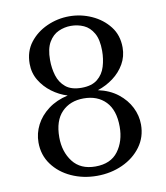

<svg xmlns="http://www.w3.org/2000/svg" viewBox="-84 -808 767 889"><g transform="rotate(-10 300.0 -363.0)"><path d="M301 12Q236 12 181 -13Q126 -38 93 -83Q60 -128 60 -187Q60 -230 80 -269Q100 -308 138.5 -337Q177 -366 231 -378Q192 -390 158.5 -415Q125 -440 104 -475Q83 -510 83 -553Q83 -611 114.5 -652Q146 -693 196 -715.5Q246 -738 301 -738Q356 -738 406 -715.5Q456 -693 488 -652Q520 -611 520 -553Q520 -511 500 -476Q480 -441 446.5 -416Q413 -391 373 -378Q428 -366 465.5 -336.5Q503 -307 522.5 -268Q542 -229 542 -187Q542 -128 509 -83Q476 -38 421 -13Q366 12 301 12ZM301 -32Q373 -32 408 -79Q443 -126 443 -194Q443 -272 404.5 -312Q366 -352 301 -352Q237 -352 198 -312Q159 -272 159 -194Q159 -126 195 -79Q231 -32 301 -32ZM301 -402Q349 -402 376 -424Q403 -446 413.5 -481Q424 -516 424 -554Q424 -607 406.5 -637.5Q389 -668 361 -680.5Q333 -693 301 -693Q271 -693 243 -680.5Q215 -668 197 -637.5Q179 -607 179 -554Q179 -515 189.5 -480.5Q200 -446 226.5 -424Q253 -402 301 -402Z"/></g></svg>

Font: TsukuhouMincho
Style: Regular
Weight: 400
Designer: Iose
Foundry: Typographish
Version: Version 1.001; ttfautohint (v1.8.3)